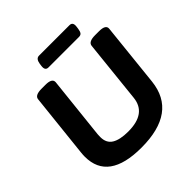

<svg xmlns="http://www.w3.org/2000/svg" viewBox="-223 -1033 1213 1213"><g transform="rotate(-45 383.0 -426.5)"><path d="M356 8Q62 8 62 -205Q62 -213 62.5 -222Q63 -231 64 -240L110 -669Q112 -702 173 -702H208Q267 -702 265 -668L220 -249Q220 -243 219.5 -237.5Q219 -232 219 -223Q219 -170 257 -146.5Q295 -123 369 -123Q531 -123 544 -250L588 -669Q591 -702 651 -702H686Q746 -702 743 -668L698 -240Q671 8 356 8ZM299 -766Q268 -766 274 -806L276 -821Q282 -861 309 -861H581Q612 -861 606 -821L604 -806Q601 -785 594 -775.5Q587 -766 571 -766Z"/></g></svg>

Font: Asap Semi Expanded Semi Expanded Regular
Style: Bold Italic
Weight: 700
Width: 6
Italic angle: -6°
Designer: Pablo Cosgaya
Foundry: Omnibus-Type
Version: Version 3.001; ttfautohint (v1.8.4.7-5d5b)